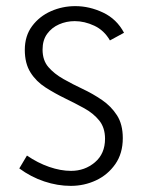

<svg xmlns="http://www.w3.org/2000/svg" viewBox="-20 -598 472 627"><path d="M211 9Q168 9 124.5 -5.5Q81 -20 43 -48L68 -90Q103 -66 140.5 -53Q178 -40 212 -40Q257 -40 290 -68Q323 -96 323 -145Q323 -181 304 -204.5Q285 -228 255 -244.5Q225 -261 192 -277Q159 -293 128.5 -312.5Q98 -332 79.5 -361.5Q61 -391 61 -435Q61 -481 85 -513Q109 -545 146.5 -561.5Q184 -578 226 -578Q272 -578 316.5 -557Q361 -536 385 -491L339 -466Q320 -499 288 -514Q256 -529 224 -529Q197 -529 173 -518.5Q149 -508 134 -487.5Q119 -467 119 -436Q119 -401 138 -379Q157 -357 187 -340Q217 -323 250 -307.5Q283 -292 313 -271.5Q343 -251 362 -221.5Q381 -192 381 -147Q381 -97 356.5 -62Q332 -27 293.5 -9Q255 9 211 9Z"/></svg>

Font: Yaldevi Light
Style: Regular
Weight: 300
Designer: Sol Matas, Rajitha Manaperi, Kosala Senevirathne
Foundry: Mooniak
Version: Version 1.100